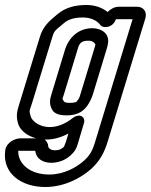

<svg xmlns="http://www.w3.org/2000/svg" viewBox="-23 -528 605 769"><path d="M156 31H161C194 31 224 21 251 7L241 40C237 52 233 59 233 60C224 69 214 74 197 74C180 74 171 65 170 58C170 46 163 37 156 31ZM526 -501H453C436 -501 420 -492 408 -480C388 -496 360 -508 323 -508C278 -508 239 -498 207 -471C172 -442 149 -422 136 -378L55 -114C47 -87 39 -67 50 -31C60 -3 88 17 122 26H59C40 26 3 40 -2 74C-15 166 62 221 158 221C236 221 303 184 344 147C378 115 395 82 408 40L559 -454C567 -480 552 -501 526 -501ZM308 -458C341 -458 365 -446 379 -428C389 -413 430 -416 441 -451H508L358 40C347 77 336 95 314 115C284 142 234 171 174 171C98 171 49 129 50 76H118C122 108 149 124 182 124C213 124 245 112 269 85C283 70 286 56 291 40L313 -34C321 -59 297 -77 268 -55C244 -36 211 -19 176 -19C137 -19 108 -41 101 -59C92 -88 95 -81 105 -114L186 -378C195 -408 197 -404 235 -437C248 -448 271 -458 308 -458ZM349 -150 404 -331C407 -340 409 -348 410 -358C414 -399 377 -415 347 -415C281 -415 248 -364 238 -331L183 -150C177 -132 173 -111 186 -88C195 -72 217 -66 242 -66C269 -66 297 -71 318 -94C333 -110 344 -134 349 -150ZM359 -348C359 -347 356 -339 354 -331L299 -150C294 -135 296 -137 284 -121C284 -121 279 -116 257 -116C240 -116 235 -119 233 -122C224 -136 227 -130 233 -150L288 -331C294 -352 300 -365 332 -365C349 -365 359 -354 359 -348Z"/></svg>

Font: DIN Rundschrift
Style: BreitKontKu
Weight: 400
Width: 7
Version: Version 1.027